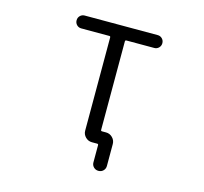

<svg xmlns="http://www.w3.org/2000/svg" viewBox="-123 -894 1246 1170"><g transform="rotate(15 500.0 -308.5)"><path d="M580.1 -100.6Q603.5 -100.6 620.6 -83.5Q637.7 -66.4 637.7 -43V95.7Q637.7 113.3 625.5 125.5Q613.3 137.7 595.2 137.7Q577.1 137.7 564.9 125.5Q552.7 113.3 552.7 95.7V-13.7Q552.7 -20.5 544.9 -20.5H540H511.7Q488.3 -20.5 471.2 -37.6Q454.1 -54.7 454.1 -78.1V-666Q454.1 -673.8 447.3 -673.8H269.5Q252.9 -673.8 241.2 -685.5Q229.5 -697.3 229.5 -714.4Q229.5 -731.4 241.2 -743.2Q252.9 -754.9 269.5 -754.9H730.5Q747.1 -754.9 758.8 -743.2Q770.5 -731.4 770.5 -714.4Q770.5 -697.3 758.8 -685.5Q747.1 -673.8 730.5 -673.8H554.7Q546.9 -673.8 546.9 -666V-107.4Q546.9 -100.6 554.7 -100.6Z"/></g></svg>

Font: Rounded Mgen+ 1mn regular
Style: Regular
Weight: 400
Designer: [Source Han Sans]
Ryoko NISHIZUKA  (kana & ideographs); Paul D. Hunt (Latin, Greek & Cyrillic); Wenlong ZHANG  (bopomofo
Version: Version 1.059.20150602